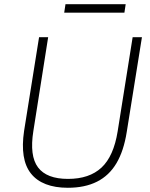

<svg xmlns="http://www.w3.org/2000/svg" viewBox="-20 -881 710 909"><path d="M301 8Q241 8 197 -9Q153 -26 126.5 -59.5Q100 -93 92 -143.5Q84 -194 94 -261L165 -705H208L138 -261Q119 -143 160 -88.5Q201 -34 302 -34Q403 -34 460.5 -87.5Q518 -141 537 -259L608 -705H652L580 -256Q566 -167 531.5 -108.5Q497 -50 439.5 -21Q382 8 301 8ZM284 -821 290 -861H575L569 -821Z"/></svg>

Font: Nunito Sans 10pt SemiCondensed ExtraLight
Style: Italic
Weight: 250
Width: 4
Italic angle: -9°
Designer: Vernon Adams
Foundry: Vernon Adams
Version: Version 3.101;gftools[0.9.27]